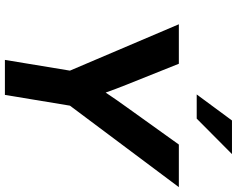

<svg xmlns="http://www.w3.org/2000/svg" viewBox="-114 -876 990 803"><g transform="rotate(90 381.5 -475.0)"><path d="M231 0 275.9 -272 82 -727.5H247.1L334.5 -509.3Q343.3 -487.3 351.6 -465.3Q359.9 -443.4 367.7 -421.4Q382.3 -443.4 397.5 -465.3Q412.6 -487.3 428.7 -509.3L585 -727.5H763.2L422.4 -272L377.4 0ZM375.5 -802.2 484.4 -949.7H625L476.6 -802.2Z"/></g></svg>

Font: Inter Display
Style: Bold Italic
Weight: 700
Italic angle: -9.39999°
Designer: Rasmus Andersson
Foundry: rsms
Version: Version 4.000;git-a52131595